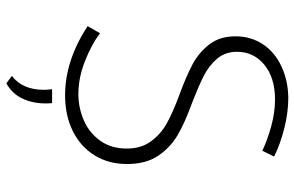

<svg xmlns="http://www.w3.org/2000/svg" viewBox="-186 -568 952 621"><g transform="rotate(90 290.5 -258.0)"><path d="M302 -671Q232 -671 190 -636.5Q148 -602 148 -548Q148 -510 170.5 -483.5Q193 -457 228 -439.5Q263 -422 318 -401Q378 -379 417.5 -356Q457 -333 484 -293.5Q511 -254 511 -192Q511 -133 483 -87.5Q455 -42 404.5 -17Q354 8 289 8Q176 8 65 -65L88 -105Q125 -77 179 -56Q233 -35 284 -35Q329 -35 369.5 -52.5Q410 -70 435.5 -105.5Q461 -141 461 -191Q461 -238 437.5 -270Q414 -302 378.5 -321.5Q343 -341 289 -361Q229 -383 190 -403.5Q151 -424 124.5 -458Q98 -492 98 -543Q98 -593 123.5 -631.5Q149 -670 194.5 -691.5Q240 -713 296 -714Q344 -714 395.5 -701Q447 -688 487 -668L468 -630Q432 -647 388 -659Q344 -671 302 -671ZM226 180Q271 146 271 76Q271 68 269 50H314Q315 57 315 72Q315 112 299.5 145.5Q284 179 250 198Z"/></g></svg>

Font: Josefin Sans Light
Style: Regular
Weight: 300
Designer: Santiago Orozco
Foundry: Typemade
Version: Version 2.000